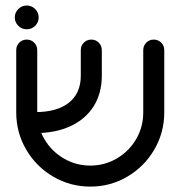

<svg xmlns="http://www.w3.org/2000/svg" viewBox="-20 -667 655 697"><path d="M38.9 -258.9V-485.2Q38.9 -501.1 50 -512.2Q61.1 -523.3 77 -523.3Q93 -523.3 104.1 -512.2Q115.2 -501.1 115.2 -485.2V-258.9Q115.2 -206.3 141.1 -162Q167 -117.8 211.3 -91.9Q255.6 -65.9 307.8 -65.9Q360 -65.9 404.3 -91.9Q448.5 -117.8 474.3 -162Q500 -206.3 500 -258.9V-485.2Q500 -501.1 511.1 -512.2Q522.2 -523.3 538.1 -523.3Q554.1 -523.3 565.2 -512.2Q576.3 -501.1 576.3 -485.2V-258.9Q576.3 -185.9 540.2 -124.1Q504.1 -62.2 442.4 -25.9Q380.7 10.4 307.8 10.4Q234.8 10.4 173 -25.9Q111.1 -62.2 75 -124.1Q38.9 -185.9 38.9 -258.9ZM273.3 -392.2V-485.2Q273.3 -501.1 284.4 -512.2Q295.6 -523.3 311.5 -523.3Q327.4 -523.3 338.5 -512.2Q349.6 -501.1 349.6 -485.2V-392.2Q349.6 -328.9 320.4 -281.9Q291.1 -234.8 236.3 -209.3Q181.5 -183.7 107 -183.7V-260Q187.4 -260 230.4 -294.4Q273.3 -328.9 273.3 -392.2ZM33.7 -603.7Q33.7 -621.5 46.5 -634.3Q59.3 -647 77 -647Q94.8 -647 107.6 -634.3Q120.4 -621.5 120.4 -603.7Q120.4 -585.9 107.6 -573.3Q94.8 -560.7 77 -560.7Q59.3 -560.7 46.5 -573.3Q33.7 -585.9 33.7 -603.7Z"/></svg>

Font: 26F Galaxy Hebrew
Style: Bold
Weight: 700
Designer: C₂₉H₂₅N₃O₅
Version: Version 1.000